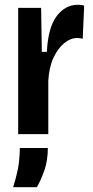

<svg xmlns="http://www.w3.org/2000/svg" viewBox="-20 -561 389 803"><path d="M56 0V-528H152L155 -344H176Q181 -446 217 -493.5Q253 -541 305 -541Q311 -541 318 -540.5Q325 -540 332 -537L326 -399Q315 -402 302 -402Q275 -402 248.5 -380.5Q222 -359 203.5 -319Q185 -279 182 -223V0ZM35 222Q55 156 59 120Q63 84 63 58H180Q180 110 166 150.5Q152 191 134 222Z"/></svg>

Font: Bricolage Grotesque 10pt Condensed SemiBold
Style: Regular
Weight: 600
Width: 3
Designer: Mathieu Triay
Foundry: Atelier Triay
Version: Version 1.000; ttfautohint (v1.8.4.7-5d5b);gftools[0.9.32]